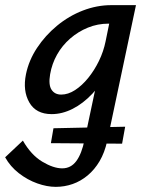

<svg xmlns="http://www.w3.org/2000/svg" viewBox="-78 -438 572 747"><path d="M139 289Q105 289 67 275.5Q29 262 -4.5 236Q-38 210 -58 174L11 109Q43 165 86.5 191Q130 217 164 217Q198 217 219 188.5Q240 160 251 106L311 -177L384 -277Q370 -215 343.5 -163Q317 -111 281 -73Q245 -35 204.5 -14.5Q164 6 123 6Q62 6 36 -39.5Q10 -85 23 -149Q34 -203 66 -251.5Q98 -300 144 -338Q190 -376 244.5 -397Q299 -418 355 -418H451L339 111Q329 156 309.5 189Q290 222 263 244.5Q236 267 204.5 278Q173 289 139 289ZM120 119 130 61 409 55 397 121ZM160 -70Q187 -70 214 -87.5Q241 -105 265 -134.5Q289 -164 307 -201Q325 -238 333 -278L354 -381L399 -346H344Q302 -346 264 -330.5Q226 -315 195 -288Q164 -261 144 -225.5Q124 -190 117 -149Q110 -108 122.5 -89Q135 -70 160 -70Z"/></svg>

Font: Ysabeau Infant SemiBold
Style: Italic
Weight: 600
Italic angle: -12°
Designer: Christian Thalmann (Catharsis Fonts)
Version: Version 2.002; featfreeze: ss01,ss02,lnum